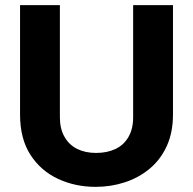

<svg xmlns="http://www.w3.org/2000/svg" viewBox="-20 -720 751 747"><path d="M58 -700H213V-263Q213 -219 231 -187.5Q249 -156 280.5 -140.5Q312 -125 354 -125Q397 -125 429.5 -140.5Q462 -156 480 -187.5Q498 -219 498 -263V-700H653V-275Q653 -204 628.5 -151Q604 -98 561.5 -63Q519 -28 465 -10.5Q411 7 352 7Q273 7 206 -24Q139 -55 98.5 -117.5Q58 -180 58 -275Z"/></svg>

Font: Albert Sans ExtraBold
Style: Regular
Weight: 800
Designer: Andreas Rasmussen
Foundry: a.Foundry
Version: Version 1.025